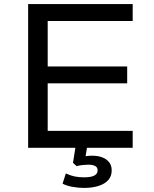

<svg xmlns="http://www.w3.org/2000/svg" viewBox="-20 -725 756 942"><path d="M118 0V-705H631V-622H214V-399H604V-316H214V-83H631V0ZM392 197Q364 197 334.5 191.5Q305 186 287 176L303 126Q325 136 345 140.5Q365 145 393 145Q426 145 442.5 136.5Q459 128 459 111Q459 96 447 89.5Q435 83 413 83Q402 83 387 84.5Q372 86 356 90L338 74L353 -20H410L397 59L371 48Q386 43 402 41Q418 39 433 39Q460 39 481.5 47Q503 55 515.5 71Q528 87 528 111Q528 139 511.5 158Q495 177 464 187Q433 197 392 197Z"/></svg>

Font: Nunito Sans 7pt SemiExpanded
Style: Regular
Weight: 400
Width: 6
Designer: Vernon Adams
Foundry: Vernon Adams
Version: Version 3.101;gftools[0.9.27]